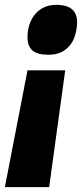

<svg xmlns="http://www.w3.org/2000/svg" viewBox="-56 -577 337 789"><path d="M212 -288 146 192H-36L57 -288ZM261 -485Q260 -449 248 -419Q236 -389 209.5 -370.5Q183 -352 142 -352Q97 -352 77 -370Q57 -388 57 -424Q57 -451 64.5 -474.5Q72 -498 86.5 -516.5Q101 -535 123 -546Q145 -557 175 -557Q220 -557 240.5 -538.5Q261 -520 261 -485Z"/></svg>

Font: Georama ExtraCondensed Thin ExtraBold
Style: Italic
Weight: 800
Italic angle: -9°
Version: Version 1.001